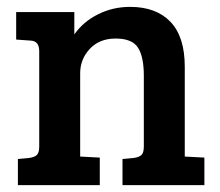

<svg xmlns="http://www.w3.org/2000/svg" viewBox="-20 -538 640 558"><path d="M27 -423V-503H196V-438Q222 -475 265 -496.5Q308 -518 358 -518Q434 -518 475.5 -474.5Q517 -431 517 -344V-83L574 -80V0H336V-76L369 -79Q384 -81 391 -87.5Q398 -94 398 -112V-318Q398 -373 381 -399.5Q364 -426 316 -426Q269 -426 241 -396Q213 -366 213 -325V-83L270 -80V0H32V-76L65 -79Q80 -81 87 -87.5Q94 -94 94 -112V-389Q94 -419 69 -420Z"/></svg>

Font: Bree Serif
Style: Regular
Weight: 400
Designer: Veronika Burian, Jos Scaglione
Foundry: TypeTogether
Version: Version 1.001